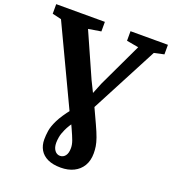

<svg xmlns="http://www.w3.org/2000/svg" viewBox="-183 -865 1057 1179"><g transform="rotate(20 345.0 -276.0)"><path d="M349 191Q297.5 191 263.5 175Q229.5 159 212.5 130Q195.5 101 195.5 62Q195.5 36 200 5.8Q204.5 -24.5 224.8 -66Q245 -107.5 292 -166.5L369 -282.5L408 -379L544 -666.5L466 -680.5V-743H710.5V-680.5L646 -666.5L385.5 -169.5L339 -109Q307.5 -65.5 293.2 -34.5Q279 -3.5 275.2 18.5Q271.5 40.5 271.5 56.5Q271.5 87.5 285.2 106Q299 124.5 320 124.5Q341 124.5 354.5 107.5Q368 90.5 368 56.5Q368 34.5 359 9.5Q350 -15.5 330.5 -58L310 -102.5L287.5 -142L39.5 -666.5L-19.5 -680.5V-743H298.5V-680.5L216 -667L344 -379L406.5 -252.5L461.5 -133.5Q482.5 -88 493 -58.2Q503.5 -28.5 507 -6Q510.5 16.5 510.5 39.5Q510.5 87.5 490 121.5Q469.5 155.5 433.2 173.2Q397 191 349 191Z"/></g></svg>

Font: Merriweather 28pt ExtraBold
Style: Regular
Weight: 800
Version: Version 2.100